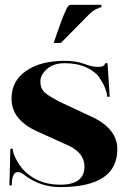

<svg xmlns="http://www.w3.org/2000/svg" viewBox="-20 -762 520 787"><path d="M200.2 -585.9 210 -615.2Q246.1 -719.7 257.8 -734.4Q263.7 -742.2 268.6 -742.2H395.5V-732.4Q390.6 -732.4 375.5 -725.1Q358.9 -717.3 346.2 -704.1L229.5 -585.9ZM411.1 -502.9H420.9L429.7 -365.2H419.9Q416 -401.9 387.2 -444.3Q370.1 -469.2 333 -486.1Q295.9 -502.9 245.1 -502.9Q199.2 -502.9 172.4 -479Q145.5 -455.1 145.5 -428.7Q145.5 -395.5 168 -378.9Q188.5 -363.3 222.7 -345.7L369.1 -277.3Q460.9 -228.5 460.9 -150.4Q460.9 4.9 226.6 4.9Q189.9 4.9 157.2 -4.9Q112.3 -18.6 77.1 -46.9Q64.9 -56.6 52.7 -56.6Q28.3 -56.6 28.3 -2H18.6L22.5 -152.3H32.2Q32.2 -137.7 43 -115.2Q73.7 -51.3 135.3 -23.4Q176.3 -4.9 226.6 -4.9Q326.2 -4.9 326.2 -79.1Q326.2 -131.8 267.6 -162.1L129.9 -224.6Q79.1 -247.6 52.2 -282.2Q27.3 -314.9 27.3 -358.4Q27.3 -430.7 87.4 -471.7Q146.5 -512.7 245.1 -512.7Q292 -512.7 325.7 -500Q356.9 -487.8 382.6 -487.8Q408.2 -487.8 411.1 -502.9Z"/></svg>

Font: spinweradC
Style: Bold
Weight: 700
Width: 7
Version: Version 0.3